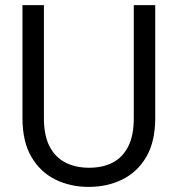

<svg xmlns="http://www.w3.org/2000/svg" viewBox="-20 -720 696 752"><path d="M327 12Q255 12 196.5 -17Q138 -46 103 -105.5Q68 -165 68 -258V-700H152V-257Q152 -189 174.5 -146Q197 -103 237 -83Q277 -63 329 -63Q382 -63 421 -83Q460 -103 482 -146Q504 -189 504 -257V-700H588V-258Q588 -165 553 -105.5Q518 -46 459 -17Q400 12 327 12Z"/></svg>

Font: DM Sans 17pt
Style: Regular
Weight: 400
Version: Version 4.004;gftools[0.9.30]